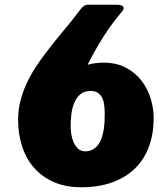

<svg xmlns="http://www.w3.org/2000/svg" viewBox="-20 -767 670 812"><path d="M323.7 24.9Q256.3 24.9 206.3 2.4Q156.2 -20 122.8 -58.8Q89.4 -97.7 73 -149.7Q56.6 -201.7 56.6 -260.3Q56.6 -306.2 68.4 -348.1Q80.1 -390.1 99.9 -429.2Q119.6 -468.3 145.8 -505.1Q171.9 -542 200 -577.4Q228 -612.8 256.8 -647Q285.6 -681.2 311 -715.3Q314.9 -720.2 319.1 -725.8Q323.2 -731.4 328.1 -736.1Q333 -740.7 338.4 -743.9Q343.8 -747.1 350.6 -747.1H473.1Q485.4 -747.1 494.1 -743.7Q502.9 -740.2 502.9 -732.9Q502.9 -726.1 495.1 -716.8Q452.1 -666.5 416.7 -610.6Q381.3 -554.7 350.6 -493.2Q368.2 -498 384.3 -500Q400.4 -502 418.5 -502Q472.2 -502 512 -481Q551.8 -460 577.9 -426.5Q604 -393.1 616.9 -351.3Q629.9 -309.6 629.9 -268.1Q629.9 -202.1 610.4 -148.2Q590.8 -94.2 552.2 -55.9Q513.7 -17.6 456.3 3.7Q398.9 24.9 323.7 24.9ZM278.8 -233.9Q278.8 -219.7 281.2 -201.4Q283.7 -183.1 290.8 -166.5Q297.9 -149.9 309.8 -138.4Q321.8 -127 340.8 -127Q359.4 -127 372.8 -134.8Q386.2 -142.6 395.5 -155.3Q404.8 -168 410.2 -184.3Q415.5 -200.7 418.5 -218Q421.4 -235.4 422.1 -252.4Q422.9 -269.5 422.9 -283.2Q422.9 -299.8 421.4 -317.6Q419.9 -335.4 413.8 -349.6Q407.7 -363.8 395.8 -373Q383.8 -382.3 362.8 -382.3Q335 -382.3 318.4 -367.2Q301.8 -352.1 293 -329.6Q284.2 -307.1 281.5 -281.2Q278.8 -255.4 278.8 -233.9Z"/></svg>

Font: Carter One
Style: Regular
Weight: 400
Designer: vernon adams
Foundry: vernon adams
Version: Version 1.000